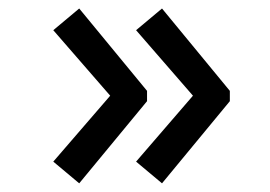

<svg xmlns="http://www.w3.org/2000/svg" viewBox="-20 -589 626 445"><path d="M163.6 -164.1 103.5 -214.4 235.4 -367.2 103.5 -519 163.6 -569.3 320.8 -378.4V-354.5ZM355.5 -164.1 295.4 -214.4 427.2 -367.2 295.4 -519 355.5 -569.3 512.7 -378.4V-354.5Z"/></svg>

Font: Consola Mono
Style: Book
Weight: 400
Monospace: yes
Designer: Wojciech Kalinowski "wmk69" (wmk69@o2.pl)
Foundry: Wojciech Kalinowski "wmk69" (wmk69@o2.pl)
Version: Version 2.1.0